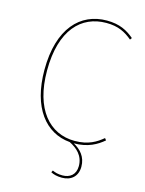

<svg xmlns="http://www.w3.org/2000/svg" viewBox="-132 -769 799 1057"><g transform="rotate(15 267.5 -241.0)"><path d="M341.5 9.4C421.7 9.4 471.9 -20.4 509 -52.1L500.3 -63.1C464.4 -33.1 420.3 -4.6 341.9 -4.6C198.9 -4.6 95.6 -119.7 95.6 -339.8C95.6 -572.6 201.9 -677.3 344.1 -677.3C412.4 -677.3 452.4 -655.6 492.6 -622.4L500.4 -633C461.6 -666.1 417.7 -690.8 343.3 -690.8C193.1 -690.8 80.7 -577 80.7 -339.8C80.7 -124.8 178 -3.4 318.3 8.5C360.9 30 400.9 63.5 400.9 123.4C400.9 173.6 367.7 196.2 326.7 196.2C300.7 196.2 284.3 191.3 268.9 183.9L263.3 195.3C278.7 203.6 299.4 209.3 326.7 209.3C378.6 209.3 415.3 178.9 415.3 123.4C415.3 66.9 382.8 32.1 341.5 9.4Z"/></g></svg>

Font: Fira Sans Hair
Style: Regular
Weight: 100
Designer: bBox Type GmbH & Carrois Corporate GbR & Edenspiekermann AG
Foundry: bBox Type GmbH & Carrois Corporate GbR & Edenspiekermann AG
Version: Version 4.300;PS 004.300;hotconv 1.0.88;makeotf.lib2.5.64775